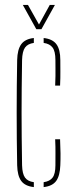

<svg xmlns="http://www.w3.org/2000/svg" viewBox="-20 -759 308 783"><path d="M50 -85Q49 -138.5 48.5 -192.2Q48 -246 48 -299.5Q48 -353 48.5 -406.8Q49 -460.5 50 -514Q51 -557 66.5 -578.5Q82 -600 118 -604V-584Q93 -580.5 82 -565Q71 -549.5 70 -514Q69 -450.5 68.5 -399Q68 -347.5 68 -299.5Q68 -251.5 68.5 -200Q69 -148.5 70 -85Q71 -50 82 -34.8Q93 -19.5 118 -16V4Q82 0 66.5 -21.2Q51 -42.5 50 -85ZM158 4V-16Q183 -19.5 194.5 -34.8Q206 -50 206 -85Q206 -108.5 206.2 -134Q206.5 -159.5 205 -191H225Q226.5 -159 226.8 -133Q227 -107 226 -85Q224.5 -42.5 209.2 -21.2Q194 0 158 4ZM205 -410Q206 -431 206.2 -449Q206.5 -467 206.2 -483Q206 -499 206 -514Q206 -549.5 194.5 -565Q183 -580.5 158 -584V-604Q194.5 -600 210.2 -578.5Q226 -557 226 -514Q226 -493 226.2 -467.8Q226.5 -442.5 225 -410ZM128 -640 73 -739H94L139 -659L183 -739H204L149 -640Z"/></svg>

Font: Big Shoulders Stencil Thin
Style: Regular
Weight: 100
Designer: Patric King
Foundry: XO Type Co
Version: Version 2.001